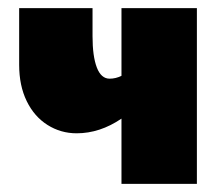

<svg xmlns="http://www.w3.org/2000/svg" viewBox="-20 -451 545 471"><path d="M463 -431V0H278V-160Q225 -124 168 -124Q129 -124 96.5 -144.5Q64 -165 45.5 -203Q27 -241 27 -292V-431H207V-362Q207 -313 217.5 -285.5Q228 -258 249 -258Q264 -258 278 -265V-431Z"/></svg>

Font: Ysabeau Heavy
Style: Regular
Weight: 800
Designer: Christian Thalmann (Catharsis Fonts)
Version: Version 0.003